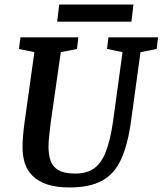

<svg xmlns="http://www.w3.org/2000/svg" viewBox="-20 -812 714 843"><path d="M285 11Q226 11 186.5 -2.5Q147 -16 123 -40Q99 -64 89 -95.5Q79 -127 79 -164Q79 -213 88 -276L131 -583L63 -597L70 -648H324L318 -597L247 -583L203 -277Q199 -245 196 -215.5Q193 -186 193 -170Q193 -133 202 -106.5Q211 -80 236.5 -65Q262 -50 310 -50Q360 -50 392 -72Q424 -94 444 -144Q464 -194 476 -277L518 -583L450 -597L456 -648H674L668 -597L597 -583L555 -278Q541 -176 511.5 -112Q482 -48 428 -18.5Q374 11 285 11ZM231 -717 240 -792H566L557 -717Z"/></svg>

Font: Faustina SemiBold
Style: Italic
Weight: 600
Italic angle: -8°
Designer: Alfonso Garcia
Foundry: http://www.omnibus-type.com
Version: Version 1.200